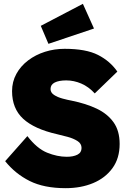

<svg xmlns="http://www.w3.org/2000/svg" viewBox="-20 -973 678 1003"><path d="M323 10Q210 10 135 -27.5Q60 -65 7 -131L123 -262Q173 -197 226 -175.5Q279 -154 329 -154Q363 -154 384.5 -165Q406 -176 406 -200Q406 -223 384.5 -236.5Q363 -250 333.5 -258Q304 -266 278 -272Q159 -299 101 -352.5Q43 -406 43 -497Q43 -546 65.5 -587Q88 -628 127 -657.5Q166 -687 215 -702.5Q264 -718 318 -718Q429 -718 492 -686Q555 -654 593 -599L475 -485Q443 -520 404.5 -536.5Q366 -553 326 -553Q288 -553 266 -542Q244 -531 244 -508Q244 -489 262.5 -477Q281 -465 307 -458Q333 -451 355 -447Q429 -432 485 -405.5Q541 -379 573 -334.5Q605 -290 605 -221Q605 -146 567.5 -94.5Q530 -43 466.5 -16.5Q403 10 323 10ZM233 -744 193 -838 413 -953 471 -824Z"/></svg>

Font: Lexend Deca ExtraBold
Style: Regular
Weight: 800
Designer: Bonnie Shaver-Troup, Thomas Jockin
Foundry: Lexend
Version: Version 1.008; ttfautohint (v1.8.4.7-5d5b)